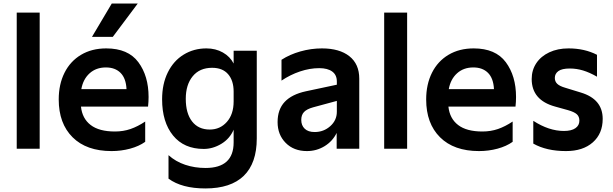

<svg xmlns="http://www.w3.org/2000/svg" viewBox="-20 -836 3445 1079"><path d="M74 -765H203V0H74Z M310 -277Q310 -362 342.5 -427Q375 -492 435.5 -528Q496 -564 577 -564Q700 -564 757.5 -486.5Q815 -409 815 -291Q815 -264 812 -237H435Q442 -170 489.5 -133.5Q537 -97 626 -97Q673 -97 713.5 -111Q754 -125 796 -153V-39Q761 -14 711 -0.5Q661 13 607 13Q466 13 388 -64.5Q310 -142 310 -277ZM691 -335Q688 -396 657.5 -426.5Q627 -457 575 -457Q520 -457 483.5 -424Q447 -391 437 -335ZM608 -816H754L614 -629H497Z M927 168V36Q967 72 1020.5 90Q1074 108 1135 108Q1293 108 1293 -36V-107Q1271 -56 1223.5 -27.5Q1176 1 1125 1Q1014 1 952.5 -74.5Q891 -150 891 -278Q891 -364 923 -429Q955 -494 1012 -529Q1069 -564 1140 -564Q1192 -564 1232.5 -541Q1273 -518 1293 -479V-551H1423V-58Q1423 81 1350 152Q1277 223 1134 223Q1002 223 927 168ZM1159 -108Q1217 -108 1255 -151Q1293 -194 1293 -266V-321Q1293 -383 1262 -419Q1231 -455 1172 -455Q1102 -455 1063 -407.5Q1024 -360 1024 -281Q1024 -199 1059.5 -153.5Q1095 -108 1159 -108Z M1540 -150Q1540 -221 1580 -263.5Q1620 -306 1699 -323L1873 -360V-378Q1873 -415 1847 -434Q1821 -453 1774 -453Q1721 -453 1666 -434.5Q1611 -416 1562 -383V-500Q1608 -530 1668 -547Q1728 -564 1789 -564Q1888 -564 1943.5 -520Q1999 -476 1999 -394V0H1872V-89Q1849 -42 1804 -14.5Q1759 13 1705 13Q1631 13 1585.5 -33Q1540 -79 1540 -150ZM1748 -94Q1799 -94 1836 -127Q1873 -160 1873 -208V-269L1740 -233Q1704 -223 1688.5 -206.5Q1673 -190 1673 -162Q1673 -131 1692.5 -112.5Q1712 -94 1748 -94Z M2139 -765H2268V0H2139Z M2375 -277Q2375 -362 2407.5 -427Q2440 -492 2500.5 -528Q2561 -564 2642 -564Q2765 -564 2822.5 -486.5Q2880 -409 2880 -291Q2880 -264 2877 -237H2500Q2507 -170 2554.5 -133.5Q2602 -97 2691 -97Q2738 -97 2778.5 -111Q2819 -125 2861 -153V-39Q2826 -14 2776 -0.5Q2726 13 2672 13Q2531 13 2453 -64.5Q2375 -142 2375 -277ZM2756 -335Q2753 -396 2722.5 -426.5Q2692 -457 2640 -457Q2585 -457 2548.5 -424Q2512 -391 2502 -335Z M2977 -29V-157Q3065 -100 3149 -100Q3191 -100 3213.5 -115.5Q3236 -131 3236 -158Q3236 -181 3221.5 -194Q3207 -207 3172 -217L3100 -237Q2968 -273 2968 -392Q2968 -442 2994 -481Q3020 -520 3067 -542Q3114 -564 3175 -564Q3265 -564 3335 -528V-405Q3293 -429 3256.5 -440Q3220 -451 3182 -451Q3138 -451 3118 -436.5Q3098 -422 3098 -398Q3098 -378 3111.5 -365Q3125 -352 3156 -343L3244 -316Q3367 -279 3367 -168Q3367 -85 3311.5 -36Q3256 13 3161 13Q3051 13 2977 -29Z"/></svg>

Font: Application Semibold
Style: Regular
Weight: 600
Designer: Wei Huang
Foundry: Wei Huang
Version: Version 0.012